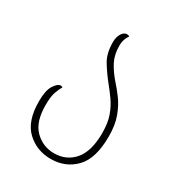

<svg xmlns="http://www.w3.org/2000/svg" viewBox="-140 -633 669 730"><g transform="rotate(30 194.0 -268.0)"><path d="M191 10Q129 10 86 -30.5Q43 -71 43 -158Q43 -206 57.5 -228.5Q72 -251 85 -251Q90 -251 94 -248Q86 -235 79 -215Q72 -195 72 -158Q72 -84 107 -49.5Q142 -15 191 -15Q245 -15 278.5 -54Q312 -93 312 -174Q312 -217 301 -248Q290 -279 272.5 -303.5Q255 -328 237 -350Q213 -380 193.5 -412Q174 -444 174 -493Q174 -516 183.5 -531Q193 -546 206 -546Q213 -546 217 -542Q211 -535 206.5 -522.5Q202 -510 202 -494Q202 -455 216.5 -426.5Q231 -398 256 -369Q275 -348 294 -322.5Q313 -297 326.5 -261Q340 -225 340 -174Q340 -77 297.5 -33.5Q255 10 191 10Z"/></g></svg>

Font: Noto Serif Georgian ExtraCondensed Thin
Style: Regular
Weight: 100
Width: 2
Designer: Monotype Design Team, Akaki Razmadze
Foundry: Google LLC
Version: Version 2.003; ttfautohint (v1.8.4.7-5d5b)